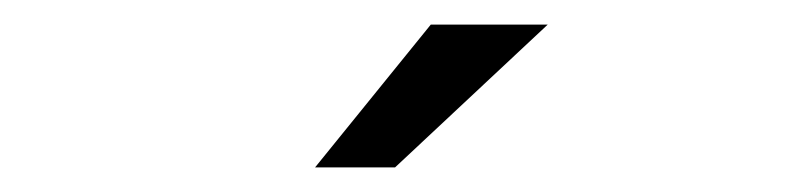

<svg xmlns="http://www.w3.org/2000/svg" viewBox="-20 -736 640 156"><path d="M236 -600 330 -716H425L301 -600Z"/></svg>

Font: Red Hat Display
Style: Regular
Weight: 300
Designer: Pentagram, MCKL
Foundry: Pentagram, MCKL
Version: Version 1.023